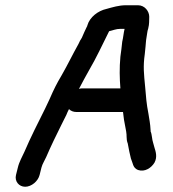

<svg xmlns="http://www.w3.org/2000/svg" viewBox="-20 -629 659 732"><path d="M76 83C100 83 125 62 131 38L138 10C140 3 143 -5 146 -10L156 -30C174 -72 195 -115 215 -155L233 -191C236 -198 239 -206 243 -213C250 -206 260 -202 271 -202H449C451 -182 454 -162 458 -144L461 -128C464 -113 461 -99 466 -85C467 -82 468 -80 468 -77C471 -59 475 -42 479 -25C487 -7 486 11 506 19C532 28 557 11 569 -9C581 -31 573 -53 569 -66L564 -84C559 -98 560 -115 554 -129C554 -130 555 -132 554 -134C553 -156 549 -176 546 -195C538 -236 537 -257 533 -302C529 -345 525 -375 532 -423L535 -453C536 -461 536 -469 537 -476L541 -502C542 -509 543 -515 545 -520C550 -540 548 -549 549 -565C549 -586 532 -609 506 -609H460C433 -609 408 -601 386 -595C354 -588 322 -564 313 -532C313 -530 312 -528 311 -527C305 -514 298 -500 292 -485C287 -478 283 -470 279 -461C256 -420 238 -382 215 -342C196 -310 185 -288 169 -251L152 -215C126 -163 96 -104 73 -50C65 -32 53 -12 48 10L41 38C35 62 52 83 76 83ZM446 -470C444 -452 442 -432 439 -413C435 -369 436 -330 439 -292H291C288 -292 284 -291 281 -290C294 -314 307 -340 320 -362C347 -408 371 -460 396 -510C410 -513 422 -519 439 -519H455C451 -503 450 -486 446 -470Z"/></svg>

Font: Electronic
Style: BlkIt
Weight: 900
Version: Version 1.011